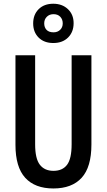

<svg xmlns="http://www.w3.org/2000/svg" viewBox="-20 -1014 580 1043"><path d="M476.6 -713.9V-229Q476.6 -106.4 423.6 -48.3Q370.6 9.8 270 9.8Q169.9 9.8 116.9 -48.3Q64 -106.4 64 -227.5V-713.9H170.9V-229.5Q170.9 -152.3 196.5 -119.1Q222.2 -85.9 270.5 -85.9Q319.3 -85.9 344.2 -118.7Q369.1 -151.4 369.1 -230.5V-713.9ZM269.5 -780.3Q219.7 -780.3 189.9 -809.8Q160.2 -839.4 160.2 -886.7Q160.2 -934.6 189.9 -964.1Q219.7 -993.7 269.5 -993.7Q317.9 -993.7 348.9 -964.4Q379.9 -935.1 379.9 -888.2Q379.9 -840.3 349.9 -810.3Q319.8 -780.3 269.5 -780.3ZM271 -838.4Q292.5 -838.4 306.6 -851.8Q320.8 -865.2 320.8 -887.2Q320.8 -908.7 307.4 -922.9Q293.9 -937 271 -937Q248.5 -937 234.4 -922.9Q220.2 -908.7 220.2 -887.2Q220.2 -865.2 232.9 -851.8Q245.6 -838.4 271 -838.4Z"/></svg>

Font: Open Sans Condensed SemiBold
Style: Regular
Weight: 600
Width: 3
Designer: Monotype Design Team
Foundry: Monotype Imaging Inc.
Version: Version 3.000; ttfautohint (v1.8.4)